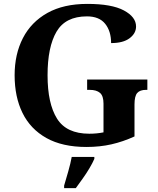

<svg xmlns="http://www.w3.org/2000/svg" viewBox="-20 -744 810 985"><path d="M424 10Q300 10 218 -36Q136 -82 95.5 -164.5Q55 -247 55 -358Q55 -466 97.5 -548.5Q140 -631 223 -677.5Q306 -724 428 -724Q553 -724 615.5 -690.5Q678 -657 678 -608Q678 -573 645 -548Q612 -523 550 -523Q550 -584 519.5 -622Q489 -660 426 -660Q316 -660 270 -581.5Q224 -503 224 -358Q224 -213 272.5 -135.5Q321 -58 438 -58Q477 -58 511 -65V-212Q511 -252 493 -267.5Q475 -283 440 -283H427V-336H736V-283H729Q698 -283 684 -267Q670 -251 670 -208V-44Q611 -17 551.5 -3.5Q492 10 424 10ZM309 208Q318 178 330 136Q342 94 348 61H464V71Q455 92 439 119Q423 146 404 172.5Q385 199 369 221H309Z"/></svg>

Font: Noto Serif Ethiopic
Style: Bold
Weight: 700
Designer: Monotype Design Team
Foundry: Monotype Imaging Inc.
Version: Version 2.102; ttfautohint (v1.8.4.7-5d5b)